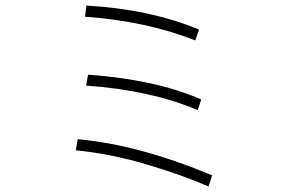

<svg xmlns="http://www.w3.org/2000/svg" viewBox="-20 -685 1040 689"><path d="M285.2 -625 290 -665Q516.6 -652.3 694.3 -579.1L680.7 -540Q503.9 -609.4 285.2 -625ZM289.1 -377.9 295.9 -417Q540 -399.4 702.1 -328.1L689.5 -290Q520.5 -361.3 289.1 -377.9ZM252 -145.5 258.8 -185.5Q477.5 -166 741.2 -55.7L728.5 -15.6Q635.7 -56.6 505.4 -95.2Q375 -133.8 252 -145.5Z"/></svg>

Font: Gothic A1 ExtraLight
Style: Regular
Weight: 275
Designer: HanYang I&C Co.,Ltd.
Foundry: HanYang I&C Co.,Ltd.
Version: Version 2.50